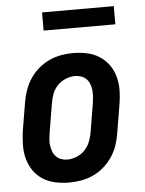

<svg xmlns="http://www.w3.org/2000/svg" viewBox="-52 -750 604 800"><g transform="rotate(-5 250.0 -350.0)"><path d="M206 8Q176 8 147.5 2Q119 -4 95.5 -19Q72 -34 56.5 -56.5Q41 -79 33.5 -106.5Q26 -134 26.5 -163.5Q27 -193 31 -222L51 -342Q55 -367 64 -392Q73 -417 87.5 -439Q102 -461 123 -479Q144 -497 168 -508Q192 -519 217 -523.5Q242 -528 267 -528Q297 -528 325.5 -522Q354 -516 377.5 -501Q401 -486 417 -463.5Q433 -441 440.5 -413.5Q448 -386 447.5 -356.5Q447 -327 442 -298L422 -178Q418 -153 409.5 -128Q401 -103 386 -81Q371 -59 350.5 -41Q330 -23 306 -12Q282 -1 256.5 3.5Q231 8 206 8ZM206 -88Q225 -88 245 -96Q265 -104 279.5 -119.5Q294 -135 301.5 -154.5Q309 -174 312 -193L332 -313Q334 -327 335 -340.5Q336 -354 334.5 -367.5Q333 -381 328.5 -393Q324 -405 315 -414Q306 -423 293.5 -427.5Q281 -432 267 -432Q248 -432 228.5 -424Q209 -416 194 -400.5Q179 -385 172 -365.5Q165 -346 162 -327L142 -207Q140 -193 138.5 -179.5Q137 -166 139 -152.5Q141 -139 145.5 -127Q150 -115 159 -106Q168 -97 180 -92.5Q192 -88 206 -88ZM154 -632V-708H454V-632Z"/></g></svg>

Font: Iosevka Custom
Style: Bold Italic
Weight: 700
Italic angle: -9°
Designer: Belleve Invis
Foundry: Belleve Invis
Version: Version 30.3.1; ttfautohint (v1.8.3)